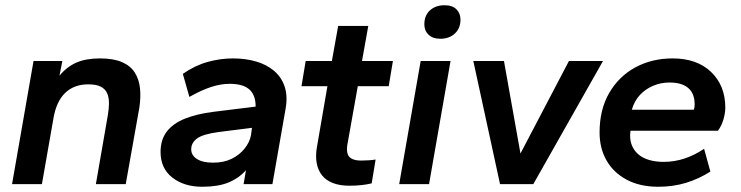

<svg xmlns="http://www.w3.org/2000/svg" viewBox="-20 -703 2828 733"><path d="M26 0 108 -470H218L207 -414Q235 -448 271.5 -464Q308 -480 362 -480Q413 -480 445.5 -466Q478 -452 494.5 -426Q511 -400 514.5 -366Q518 -332 512 -292L460 0H346L392 -265Q396 -289 396 -310Q396 -331 389 -347Q382 -363 365 -372Q348 -381 317 -381Q263 -381 229 -348.5Q195 -316 184 -251L140 0Z M752 10Q683 10 638 -25Q593 -60 593 -123Q593 -170 617 -201Q641 -232 686 -250Q731 -268 794 -276L956 -296Q956 -320 949 -337Q942 -354 929 -364Q916 -374 898 -378.5Q880 -383 857 -383Q823 -383 786 -371Q749 -359 703 -333L678 -421Q724 -453 772.5 -466.5Q821 -480 869 -480Q918 -480 958.5 -468Q999 -456 1027 -432Q1055 -408 1067 -371.5Q1079 -335 1070 -286L1020 0H910L919 -53Q891 -22 851.5 -6Q812 10 752 10ZM793 -82Q835 -82 865 -97Q895 -112 914 -136Q933 -160 938 -186L942 -215L815 -199Q755 -191 732.5 -174.5Q710 -158 710 -133Q710 -110 732 -96Q754 -82 793 -82Z M1314 6Q1278 6 1251.5 -4Q1225 -14 1209.5 -33.5Q1194 -53 1189 -80.5Q1184 -108 1190 -142L1230 -374H1131L1147 -470H1247L1271 -604H1386L1362 -470H1480L1464 -374H1346L1306 -150Q1303 -131 1306.5 -117.5Q1310 -104 1323 -97Q1336 -90 1359 -90Q1372 -90 1387.5 -91Q1403 -92 1414 -94L1399 -3Q1383 1 1361.5 3.5Q1340 6 1314 6Z M1504 0 1586 -470H1700L1618 0ZM1661 -555Q1632 -555 1616 -570.5Q1600 -586 1600 -610Q1600 -644 1621.5 -663.5Q1643 -683 1677 -683Q1707 -683 1722.5 -667.5Q1738 -652 1738 -628Q1738 -595 1716.5 -575Q1695 -555 1661 -555Z M1889 0 1787 -470H1904L1967 -117L2152 -470H2282L2016 0Z M2493 10Q2423 10 2372.5 -17Q2322 -44 2295.5 -90.5Q2269 -137 2269 -197Q2269 -285 2306 -348.5Q2343 -412 2406 -446Q2469 -480 2548 -480Q2641 -480 2695 -428Q2749 -376 2749 -292Q2749 -272 2742 -247.5Q2735 -223 2721 -204H2387Q2383 -175 2390.5 -153Q2398 -131 2415 -115.5Q2432 -100 2457.5 -92.5Q2483 -85 2513 -85Q2555 -85 2594 -98Q2633 -111 2668 -135L2692 -48Q2648 -20 2599 -5Q2550 10 2493 10ZM2392 -284H2629Q2632 -293 2632 -304Q2632 -346 2607.5 -367Q2583 -388 2536 -388Q2503 -388 2473.5 -375.5Q2444 -363 2423 -340.5Q2402 -318 2392 -284Z"/></svg>

Font: Gantari SemiBold
Style: Italic
Weight: 600
Italic angle: -10°
Designer: Anugrah Pasau
Foundry: Lafontype
Version: Version 1.000